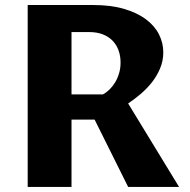

<svg xmlns="http://www.w3.org/2000/svg" viewBox="-20 -735 748 755"><path d="M261.2 -264.6V0H88.9V-715.3H345.7Q415.5 -715.3 467.3 -700.2Q519 -685.1 553.5 -659.4Q587.9 -633.8 605 -600.1Q622.1 -566.4 622.1 -529.3Q622.1 -495.6 609.4 -465.6Q596.7 -435.5 576.7 -410.4Q556.6 -385.3 532 -364.5Q507.3 -343.8 483.9 -328.1L684.1 0H483.9L352.1 -264.6ZM261.2 -363.8H384.8Q398.4 -371.1 410.9 -383.3Q423.3 -395.5 432.9 -411.4Q442.4 -427.2 448.2 -446.8Q454.1 -466.3 454.1 -489.3Q454.1 -514.6 446.3 -536.6Q438.5 -558.6 422.9 -574.7Q407.2 -590.8 384.3 -599.9Q361.3 -608.9 330.6 -608.9H261.2Z"/></svg>

Font: Proza Libre
Style: Bold
Weight: 700
Designer: Jasper de Waard
Foundry: Jasper de Waard
Version: Version 1.000; ttfautohint (v1.4.1.8-43bc)